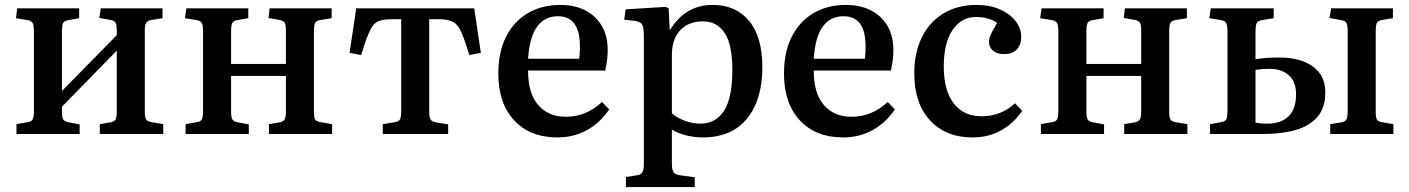

<svg xmlns="http://www.w3.org/2000/svg" viewBox="-20 -545 5732 781"><path d="M47 0V-40L93 -48Q108 -50 113 -59.5Q118 -69 118 -96V-418Q118 -442 113 -451Q108 -460 93 -463L45 -471L50 -511H302V-471L258 -463Q242 -461 237 -451.5Q232 -442 232 -418V-175L455 -402V-421Q455 -444 450 -452.5Q445 -461 429 -464L384 -472L390 -511H641V-471L597 -464Q580 -461 574.5 -452Q569 -443 569 -419V-90Q569 -67 574.5 -59Q580 -51 597 -48L644 -40V0H386V-40L428 -47Q445 -50 450 -59Q455 -68 455 -92V-339L232 -111V-91Q232 -68 237 -59.5Q242 -51 257 -48L304 -39V0Z M735 0V-40L780 -48Q796 -50 801 -59.5Q806 -69 806 -96V-418Q806 -442 801 -451Q796 -460 781 -463L732 -471L738 -511H990V-471L945 -463Q930 -461 925 -451.5Q920 -442 920 -418V-285H1143V-421Q1143 -444 1138 -452.5Q1133 -461 1116 -464L1072 -472L1077 -511H1329V-471L1285 -464Q1267 -461 1262 -452Q1257 -443 1257 -419V-90Q1257 -67 1262 -59Q1267 -51 1284 -48L1331 -40V0H1074V-40L1116 -47Q1132 -50 1137.5 -59Q1143 -68 1143 -92V-236H920V-91Q920 -68 925 -59.5Q930 -51 945 -48L992 -39V0Z M1537 0V-40L1586 -48Q1602 -50 1607 -59.5Q1612 -69 1612 -96V-467H1579Q1542 -467 1522.5 -460Q1503 -453 1491 -432Q1479 -411 1465 -371L1449 -321L1402 -330L1429 -511H1909L1936 -330L1889 -321L1872 -374Q1859 -412 1847 -432Q1835 -452 1815 -459.5Q1795 -467 1759 -467H1726V-91Q1726 -69 1731 -60Q1736 -51 1750 -48L1803 -39V0Z M2248 14Q2136 14 2071.5 -55.5Q2007 -125 2007 -246Q2007 -333 2038.5 -395.5Q2070 -458 2127 -491.5Q2184 -525 2259 -525Q2347 -525 2399.5 -475.5Q2452 -426 2452 -342Q2452 -304 2442 -258H2128Q2128 -165 2169.5 -117.5Q2211 -70 2281 -70Q2322 -70 2358.5 -84.5Q2395 -99 2429 -130L2458 -100Q2421 -45 2367 -15.5Q2313 14 2248 14ZM2128 -306H2336Q2339 -327 2339 -354Q2339 -418 2316.5 -448.5Q2294 -479 2249 -479Q2196 -479 2165 -437Q2134 -395 2128 -306Z M2526 216V175L2571 168Q2586 166 2592.5 156.5Q2599 147 2599 122V-397Q2599 -433 2592 -445Q2585 -457 2563 -460L2519 -465L2525 -507L2688 -517L2700 -511L2704 -425H2707Q2768 -525 2879 -525Q2973 -525 3027 -460Q3081 -395 3081 -272Q3081 -139 3018.5 -62.5Q2956 14 2839 14Q2805 14 2770.5 5.5Q2736 -3 2713 -18V120Q2713 145 2719.5 155Q2726 165 2746 168L2806 176V216ZM2829 -42Q2891 -42 2925 -94Q2959 -146 2959 -260Q2959 -363 2928 -410.5Q2897 -458 2840 -458Q2780 -458 2746.5 -421.5Q2713 -385 2713 -321V-84Q2732 -67 2764 -54.5Q2796 -42 2829 -42Z M3410 14Q3298 14 3233.5 -55.5Q3169 -125 3169 -246Q3169 -333 3200.5 -395.5Q3232 -458 3289 -491.5Q3346 -525 3421 -525Q3509 -525 3561.5 -475.5Q3614 -426 3614 -342Q3614 -304 3604 -258H3290Q3290 -165 3331.5 -117.5Q3373 -70 3443 -70Q3484 -70 3520.5 -84.5Q3557 -99 3591 -130L3620 -100Q3583 -45 3529 -15.5Q3475 14 3410 14ZM3290 -306H3498Q3501 -327 3501 -354Q3501 -418 3478.5 -448.5Q3456 -479 3411 -479Q3358 -479 3327 -437Q3296 -395 3290 -306Z M3936 14Q3827 14 3763 -55.5Q3699 -125 3699 -247Q3699 -331 3730 -393.5Q3761 -456 3818 -490.5Q3875 -525 3952 -525Q4006 -525 4047 -507Q4088 -489 4111 -459.5Q4134 -430 4134 -395Q4134 -364 4116.5 -344.5Q4099 -325 4065 -325Q4036 -325 4019.5 -338.5Q4003 -352 4003 -375Q4003 -388 4010.5 -405Q4018 -422 4036 -452Q4001 -476 3949 -476Q3892 -476 3855.5 -424Q3819 -372 3819 -275Q3819 -177 3859.5 -124.5Q3900 -72 3972 -72Q4013 -72 4047 -85.5Q4081 -99 4109 -125L4138 -94Q4103 -43 4052 -14.5Q4001 14 3936 14Z M4214 0V-40L4259 -48Q4275 -50 4280 -59.5Q4285 -69 4285 -96V-418Q4285 -442 4280 -451Q4275 -460 4260 -463L4211 -471L4217 -511H4469V-471L4424 -463Q4409 -461 4404 -451.5Q4399 -442 4399 -418V-285H4622V-421Q4622 -444 4617 -452.5Q4612 -461 4595 -464L4551 -472L4556 -511H4808V-471L4764 -464Q4746 -461 4741 -452Q4736 -443 4736 -419V-90Q4736 -67 4741 -59Q4746 -51 4763 -48L4810 -40V0H4553V-40L4595 -47Q4611 -50 4616.5 -59Q4622 -68 4622 -92V-236H4399V-91Q4399 -68 4404 -59.5Q4409 -51 4424 -48L4471 -39V0Z M4902 0V-40L4947 -48Q4965 -51 4969 -61.5Q4973 -72 4973 -96V-418Q4973 -441 4968 -450.5Q4963 -460 4948 -463L4899 -471L4905 -511H5161V-471L5113 -463Q5095 -460 5091 -449.5Q5087 -439 5087 -417V-304Q5113 -308 5134 -309.5Q5155 -311 5184 -311Q5271 -311 5321 -274Q5371 -237 5371 -170Q5371 -106 5338.5 -69Q5306 -32 5249.5 -16Q5193 0 5120 0ZM5391 0V-40L5435 -47Q5453 -50 5457.5 -60.5Q5462 -71 5462 -93V-420Q5462 -442 5457 -451.5Q5452 -461 5435 -463L5388 -472L5395 -511H5646V-471L5603 -464Q5584 -461 5580 -450.5Q5576 -440 5576 -419V-90Q5576 -69 5580.5 -59.5Q5585 -50 5602 -48L5648 -40V0ZM5135 -42Q5190 -42 5221 -71.5Q5252 -101 5252 -161Q5252 -213 5222.5 -239Q5193 -265 5144 -265Q5127 -265 5115 -264Q5103 -263 5087 -261V-46Q5100 -44 5110 -43Q5120 -42 5135 -42Z"/></svg>

Font: Literata 36pt Medium
Style: Regular
Weight: 500
Designer: Latin by Veronika Burian and Jose Scaglione. Greek by Irene Vlachou. Cyrillic by Vera Evstafieva.
Foundry: TypeTogether
Version: Version 3.002